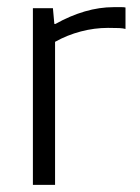

<svg xmlns="http://www.w3.org/2000/svg" viewBox="-20 -517 392 537"><path d="M134 0H72V-494H128L132 -450H135Q176 -473 217 -485Q258 -497 298 -497Q315 -497 321 -497Q327 -497 331 -496V-436Q324 -438 313.5 -438.5Q303 -439 282 -439Q244 -439 206 -429Q168 -419 134 -400Z"/></svg>

Font: Blinker Light
Style: Regular
Weight: 300
Designer: Juergen Huber
Foundry: supertype
Version: Version 1.017;hotconv 1.0.117;makeotfexe 2.5.65602